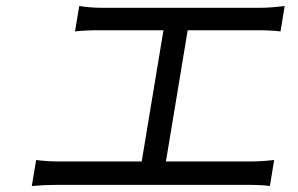

<svg xmlns="http://www.w3.org/2000/svg" viewBox="-20 -660 996 642"><path d="M170.8 -41.9Q128.2 -41.9 86.3 -38L100.9 -125Q137.1 -120 183.9 -120H453.8L526.6 -558.9H311.4Q264.6 -558.9 230.8 -555L245 -639.9Q281.2 -633.9 323.9 -633.9H849.8Q882.1 -633.9 931.8 -639.9L918 -555Q885.7 -558.9 837.7 -558.9H607.6L534.8 -120H815.7Q851.9 -120 896.7 -125L882.5 -38Q857.2 -41.9 802.9 -41.9Z"/></svg>

Font: Karasuma Gothic
Style: Italic
Weight: 400
Italic angle: -9.39999°
Designer: Rasmus Andersson / Ryoko Nishizuka
Foundry: Genbu
Version: Version 1.00